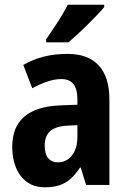

<svg xmlns="http://www.w3.org/2000/svg" viewBox="-20 -786 544 816"><path d="M267 -557Q354 -557 399.5 -508Q445 -459 445 -363V0H346L323 -74H320Q301 -45 280.5 -26.5Q260 -8 233.5 1Q207 10 171 10Q125 10 94 -13Q63 -36 47.5 -74.5Q32 -113 32 -161Q32 -247 83.5 -290.5Q135 -334 234 -338L309 -341V-362Q309 -408 292 -429Q275 -450 241 -450Q214 -450 183 -440Q152 -430 117 -411L79 -510Q118 -533 165 -545Q212 -557 267 -557ZM266 -252Q215 -249 192.5 -228Q170 -207 170 -167Q170 -131 185 -113.5Q200 -96 226 -96Q262 -96 285.5 -125Q309 -154 309 -205V-254ZM423 -756Q412 -742 393.5 -723Q375 -704 353.5 -682.5Q332 -661 310.5 -641.5Q289 -622 271 -606H176V-619Q193 -644 210 -669Q227 -694 242 -719Q257 -744 268 -766H423Z"/></svg>

Font: Noto Sans Khmer Condensed
Style: Bold
Weight: 700
Width: 3
Designer: Danh Hong and the Monotype Design Team
Foundry: Monotype Imaging Inc.
Version: Version 2.004